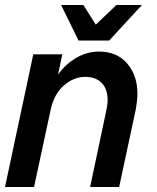

<svg xmlns="http://www.w3.org/2000/svg" viewBox="-32 -747 629 767"><path d="M-12 0 101 -530H217L179 -352L139 -307Q155 -380 188.5 -432.5Q222 -485 267.5 -513Q313 -541 363 -541Q435 -541 476 -493.5Q517 -446 517 -372Q517 -358 515 -342Q513 -326 511 -313L444 0H328L393 -307Q395 -318 396.5 -328Q398 -338 398 -347Q398 -392 374 -416Q350 -440 309 -440Q263 -440 223.5 -406Q184 -372 170 -307L104 0ZM318 -585 327 -626 433 -727H535L404 -585ZM282 -585 212 -727H301L365 -626L368 -585Z"/></svg>

Font: Radio Canada Big Medium
Style: Italic
Weight: 500
Italic angle: -12°
Designer: Étienne Aubert Bonn
Foundry: Coppers and Brasses
Version: Version 1.001